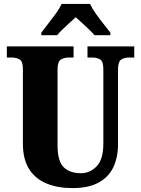

<svg xmlns="http://www.w3.org/2000/svg" viewBox="-20 -951 720 981"><path d="M350 10Q276 10 219 -13Q162 -36 129.5 -86Q97 -136 97 -218V-598Q97 -637 80.5 -647Q64 -657 41 -657H15V-714H356V-657H330Q307 -657 290.5 -646.5Q274 -636 274 -594V-210Q274 -127 305.5 -96.5Q337 -66 394 -66Q440 -66 474 -101.5Q508 -137 508 -217V-598Q508 -637 492 -647Q476 -657 453 -657H427V-714H666V-657H639Q615 -657 599 -646.5Q583 -636 583 -594V-215Q583 -148 559.5 -97.5Q536 -47 484.5 -18.5Q433 10 350 10ZM191 -784Q205 -803 225.5 -829Q246 -855 265.5 -882Q285 -909 295 -931H440Q450 -909 469 -882Q488 -855 509 -829Q530 -803 544 -784V-771H463Q456 -780 438 -797.5Q420 -815 400 -833Q380 -851 367 -863Q353 -850 334 -833Q315 -816 298 -799.5Q281 -783 272 -771H191Z"/></svg>

Font: Noto Serif Condensed Black
Style: Regular
Weight: 900
Width: 3
Designer: Monotype Design Team
Foundry: Monotype Imaging Inc.
Version: Version 2.015; ttfautohint (v1.8.4.7-5d5b)